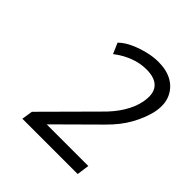

<svg xmlns="http://www.w3.org/2000/svg" viewBox="-133 -799 626 626"><g transform="rotate(45 180.0 -486.5)"><path d="M63 -264 69 -302 230 -464Q259 -492 277.5 -522Q296 -552 302 -582Q310 -623 293 -643.5Q276 -664 236 -664Q206 -664 177.5 -653Q149 -642 123 -622L107 -659Q125 -676 149 -686.5Q173 -697 198 -703Q223 -709 246 -709Q284 -709 310 -694Q336 -679 348 -651.5Q360 -624 352 -585Q344 -550 323.5 -513Q303 -476 266 -440L126 -301V-307H324L318 -264Z"/></g></svg>

Font: Nunito Sans 10pt Condensed Light
Style: Italic
Weight: 300
Width: 3
Italic angle: -9°
Designer: Vernon Adams
Foundry: Vernon Adams
Version: Version 3.101;gftools[0.9.27]